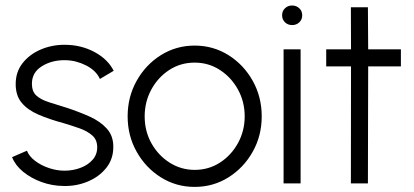

<svg xmlns="http://www.w3.org/2000/svg" viewBox="-20 -684 1544 716"><path d="M215.5 9.5Q174 9 134.8 -5.2Q95.5 -19.5 66.2 -43.5Q37 -67.5 25 -98L80.5 -122Q88.5 -101 111 -84Q133.5 -67 162.8 -57.2Q192 -47.5 220.5 -47.5Q252 -47.5 280 -58Q308 -68.5 325.2 -88Q342.5 -107.5 342.5 -134.5Q342.5 -163 323.8 -179.2Q305 -195.5 276.5 -205.5Q248 -215.5 218 -224.5Q164 -239 123.5 -256.5Q83 -274 60.8 -300.8Q38.5 -327.5 38.5 -370.5Q38.5 -415.5 64 -448.2Q89.5 -481 131.2 -499Q173 -517 220.5 -517Q282 -517 332 -490.2Q382 -463.5 404 -420L352.5 -389.5Q338.5 -421 301 -440Q263.5 -459 224 -459.5Q174 -460.5 136.5 -437.2Q99 -414 99 -371.5Q99 -342.5 115.8 -327.5Q132.5 -312.5 161.5 -303.2Q190.5 -294 227.5 -282.5Q273.5 -267.5 313.8 -249.5Q354 -231.5 378.5 -204.2Q403 -177 402.5 -135.5Q402.5 -90.5 376 -57.5Q349.5 -24.5 306.8 -6.8Q264 11 215.5 9.5Z M706 13Q637 13 580.2 -22.5Q523.5 -58 489.8 -117.8Q456 -177.5 456 -250Q456 -323 489.8 -383Q523.5 -443 580.2 -478.5Q637 -514 706 -514Q775 -514 831.8 -478.5Q888.5 -443 922.2 -383Q956 -323 956 -250Q956 -177.5 922.2 -117.8Q888.5 -58 831.8 -22.5Q775 13 706 13ZM706 -50.5Q758.5 -50.5 800.8 -78Q843 -105.5 867.8 -151Q892.5 -196.5 892.5 -250Q892.5 -304.5 867.5 -350Q842.5 -395.5 800.2 -423Q758 -450.5 706 -450.5Q653 -450.5 610.8 -422.8Q568.5 -395 544 -349.5Q519.5 -304 519.5 -250Q519.5 -194.5 545 -149.2Q570.5 -104 613 -77.2Q655.5 -50.5 706 -50.5Z M1037.5 -500H1101V0H1037.5ZM1069.5 -590.5Q1053.5 -590.5 1042.8 -600.8Q1032 -611 1032 -627Q1032 -643 1042.8 -653.2Q1053.5 -663.5 1069.5 -663.5Q1085 -663.5 1096 -653.2Q1107 -643 1107 -627Q1107 -611 1096.2 -600.8Q1085.5 -590.5 1069.5 -590.5Z M1475 -436.5H1353L1352 0H1288.5L1289 -436.5H1196.5V-500H1289L1288.5 -657H1352L1353 -500H1475Z"/></svg>

Font: Urbanist Light
Style: Regular
Weight: 300
Designer: Corey Hu
Foundry: Corey Hu
Version: Version 1.330; ttfautohint (v1.8.4.7-5d5b)